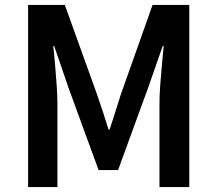

<svg xmlns="http://www.w3.org/2000/svg" viewBox="-20 -759 882 779"><path d="M94 0V-739H243L373 -378Q385 -344 397 -307Q409 -270 420 -234H425Q437 -270 448.5 -307Q460 -344 471 -378L599 -739H748V0H627V-336Q627 -371 630 -412.5Q633 -454 637 -496Q641 -538 644 -572H640L580 -400L459 -69H380L259 -400L200 -572H196Q200 -538 203.5 -496Q207 -454 210 -412.5Q213 -371 213 -336V0Z"/></svg>

Font: Noto Sans HK SemiBold
Style: Regular
Weight: 600
Version: Version 2.004-H2;hotconv 1.0.118;makeotfexe 2.5.65603